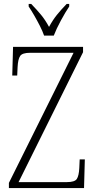

<svg xmlns="http://www.w3.org/2000/svg" viewBox="-20 -951 483 971"><path d="M25 0V-26L352 -684H132Q93 -684 82 -668Q71 -652 69 -612L67 -569H42L46 -714H400V-687L74 -30H318Q358 -30 368.5 -46Q379 -62 381 -101L383 -145H409L405 0ZM203 -771Q195 -794 181.5 -820.5Q168 -847 153 -873Q138 -899 125 -918V-931H138Q167 -901 188 -875.5Q209 -850 228 -815Q247 -850 267.5 -875.5Q288 -901 317 -931H330V-918Q311 -890 288 -847.5Q265 -805 252 -771Z"/></svg>

Font: Noto Serif Tamil Condensed ExtraLight
Style: Italic
Weight: 200
Width: 3
Italic angle: -12°
Designer: Indian Type Foundry, Tom Grace, and the Monotype Design Team
Foundry: Monotype Imaging Inc.
Version: Version 2.003; ttfautohint (v1.8.4.7-5d5b)